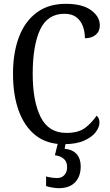

<svg xmlns="http://www.w3.org/2000/svg" viewBox="-20 -744 573 1004"><path d="M312 10Q225 10 166.5 -36Q108 -82 78 -164.5Q48 -247 48 -358Q48 -468 79 -550Q110 -632 171.5 -678Q233 -724 324 -724Q411 -724 456.5 -690.5Q502 -657 502 -611Q502 -580 480.5 -562Q459 -544 424 -544Q424 -576 414 -605Q404 -634 380.5 -653Q357 -672 317 -672Q228 -672 189.5 -588.5Q151 -505 151 -358Q151 -215 192.5 -132Q234 -49 327 -49Q391 -49 426 -76Q461 -103 485 -139Q500 -128 500 -103Q500 -79 480.5 -53Q461 -27 419.5 -8.5Q378 10 312 10ZM288 240Q274 240 255 237Q236 234 221 229V179Q254 187 279 187Q303 187 317 171Q331 155 331 130Q331 101 313 86Q295 71 267 68L286 -9H326L318 34Q360 38 381 62Q402 86 402 126Q402 179 372.5 209.5Q343 240 288 240Z"/></svg>

Font: Noto Serif Armenian Condensed
Style: Regular
Weight: 400
Width: 3
Designer: Monotype Design Team
Foundry: Monotype Imaging Inc.
Version: Version 2.008; ttfautohint (v1.8.4.7-5d5b)